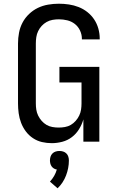

<svg xmlns="http://www.w3.org/2000/svg" viewBox="-20 -763 640 1034"><path d="M259 8Q232 8 206 2Q180 -4 157.5 -19Q135 -34 119 -55.5Q103 -77 93.5 -102Q84 -127 80.5 -153.5Q77 -180 77 -206V-529Q77 -558 82.5 -587Q88 -616 101.5 -641.5Q115 -667 136.5 -687.5Q158 -708 184 -720.5Q210 -733 239 -738Q268 -743 297 -743Q324 -743 351 -739Q378 -735 403.5 -725Q429 -715 450.5 -698Q472 -681 487 -658.5Q502 -636 509.5 -609.5Q517 -583 517 -556V-551H421V-554Q421 -577 411 -598.5Q401 -620 383 -634Q365 -648 342.5 -653.5Q320 -659 297 -659Q280 -659 263 -656Q246 -653 231 -644.5Q216 -636 204.5 -623.5Q193 -611 185.5 -595.5Q178 -580 175.5 -563Q173 -546 173 -529V-206Q173 -189 175.5 -172.5Q178 -156 185.5 -140.5Q193 -125 204.5 -112Q216 -99 230.5 -90.5Q245 -82 262 -79Q279 -76 296 -76Q313 -76 330 -79Q347 -82 361.5 -90.5Q376 -99 387.5 -112Q399 -125 406.5 -140.5Q414 -156 416.5 -172.5Q419 -189 419 -206V-319H300V-403H515V0H429V-120Q421 -92 405.5 -67Q390 -42 367 -24.5Q344 -7 315.5 0.5Q287 8 259 8ZM290 251 249 215Q262 201 271.5 184.5Q281 168 286 150Q278 149 270.5 144.5Q263 140 258 133Q253 126 251 117.5Q249 109 249 101Q249 91 252 81Q255 71 262.5 63.5Q270 56 280 53Q290 50 300 50Q310 50 320 53Q330 56 337.5 63.5Q345 71 348 81Q351 91 351 101Q351 122 347 142.5Q343 163 335.5 182.5Q328 202 316.5 219.5Q305 237 290 251Z"/></svg>

Font: Iosevka Fixed Curly Md Ex
Style: Regular
Weight: 500
Width: 7
Monospace: yes
Designer: Belleve Invis
Foundry: Belleve Invis
Version: Version 30.1.2